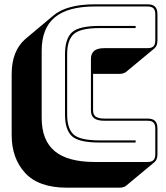

<svg xmlns="http://www.w3.org/2000/svg" viewBox="-20 -750 768 889"><path d="M534 119H290Q159 119 96.5 51Q34 -17 34 -125V-406Q34 -461 50 -501.5Q66 -542 97 -569L227 -678Q258 -704 306 -717Q354 -730 419 -730H663Q687 -730 698 -719Q709 -708 709 -684V-563Q709 -550 705.5 -541Q702 -532 695 -526L565 -418Q561 -414 552.5 -411Q544 -408 534 -408H411V-239Q411 -218 424 -209.5Q437 -201 462 -201H663Q687 -201 698 -190Q709 -179 709 -155V-36Q709 -23 705.5 -14Q702 -5 695 1L565 109Q561 113 552.5 116Q544 119 534 119ZM663 0Q682 0 690.5 -8.5Q699 -17 699 -36V-155Q699 -174 690.5 -182.5Q682 -191 663 -191H462Q431 -191 416 -202.5Q401 -214 401 -239V-477Q401 -502 416 -514.5Q431 -527 462 -527H663Q682 -527 690.5 -535.5Q699 -544 699 -563V-684Q699 -703 690.5 -711.5Q682 -720 663 -720H419Q294 -720 233.5 -669.5Q173 -619 173 -515V-204Q173 -100 233.5 -50Q294 0 419 0ZM608 -100V-90H441Q344 -90 312.5 -120Q281 -150 281 -219V-499Q281 -570 313 -600Q345 -630 441 -630H608V-620H441Q353 -620 322 -592.5Q291 -565 291 -499V-219Q291 -154 321 -127Q351 -100 441 -100Z"/></svg>

Font: Bungee Shade
Style: Regular
Weight: 400
Designer: David Jonathan Ross
Foundry: David Jonathan Ross
Version: Version 1.001;PS 1.0;hotconv 1.0.72;makeotf.lib2.5.5900